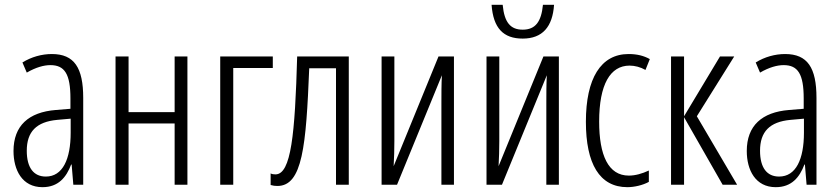

<svg xmlns="http://www.w3.org/2000/svg" viewBox="-20 -766 3471 796"><path d="M195 -542C153 -542 110 -530 73 -507L91 -465C129 -487 162 -496 189 -496C248 -496 272 -459 272 -358V-315L211 -310C99 -301 36 -245 36 -140C36 -61 72 10 156 10C222 10 255 -31 275 -84H277L284 0H325V-360C325 -485 288 -542 195 -542ZM273 -274V-216C273 -106 240 -34 170 -34C120 -34 91 -70 91 -141C91 -220 131 -261 217 -269Z M513 -532H459V0H513V-254H704V0H757V-532H704V-301H513Z M1111 -532H893V0H947V-484H1111Z M1426 0V-532H1212C1203 -210 1187 -43 1122 -43C1114 -43 1108 -44 1102 -47V1C1112 4 1120 5 1130 5C1234 5 1249 -160 1262 -483H1373V0Z M1615 -532H1562V0H1626L1812 -454C1810 -416 1810 -375 1810 -337V0H1862V-532H1798L1612 -77C1614 -112 1615 -147 1615 -181Z M2277 -746H2231C2224 -676 2200 -643 2147 -643C2097 -643 2071 -672 2064 -746H2018C2025 -649 2067 -606 2147 -606C2229 -606 2271 -655 2277 -746ZM2050 -532H1997V0H2061L2247 -454C2245 -416 2245 -375 2245 -337V0H2297V-532H2233L2047 -77C2049 -112 2050 -147 2050 -181Z M2581 10C2609 10 2645 2 2670 -12V-59C2642 -46 2614 -38 2587 -38C2502 -38 2464 -122 2464 -262C2464 -416 2510 -494 2590 -494C2612 -494 2635 -488 2656 -476L2674 -521C2649 -535 2621 -542 2586 -542C2471 -542 2409 -441 2409 -261C2409 -88 2465 10 2581 10Z M2965 -532 2816 -284V-532H2762V0H2816V-280L2976 0H3036L2869 -284L3024 -532Z M3235 -542C3193 -542 3150 -530 3113 -507L3131 -465C3169 -487 3202 -496 3229 -496C3288 -496 3312 -459 3312 -358V-315L3251 -310C3139 -301 3076 -245 3076 -140C3076 -61 3112 10 3196 10C3262 10 3295 -31 3315 -84H3317L3324 0H3365V-360C3365 -485 3328 -542 3235 -542ZM3313 -274V-216C3313 -106 3280 -34 3210 -34C3160 -34 3131 -70 3131 -141C3131 -220 3171 -261 3257 -269Z"/></svg>

Font: Noto Sans UI Condensed Light
Style: Regular
Weight: 300
Width: 3
Designer: Monotype Design Team
Foundry: Monotype Imaging Inc.
Version: Version 1.901